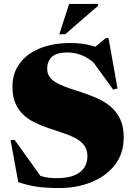

<svg xmlns="http://www.w3.org/2000/svg" viewBox="-20 -938 678 973"><path d="M521 -677.5 443.5 -685 516 -745H530L575.5 -489.5L553.5 -484L426.5 -659L483 -594Q438 -640 399.5 -656Q361 -672 323 -672Q265 -672 242 -648.8Q219 -625.5 219 -590Q219 -563 233.8 -545Q248.5 -527 274.2 -514Q300 -501 332.8 -490.2Q365.5 -479.5 401.5 -467.5Q438 -455.5 474.2 -439.2Q510.5 -423 540.5 -397.8Q570.5 -372.5 588.8 -334.8Q607 -297 607 -242Q607 -160 562.5 -102.5Q518 -45 443.5 -15Q369 15 278.5 15Q222 15 173.8 9Q125.5 3 72.5 -15L33.5 -228.5H54.5L209 -13L99 -83Q146 -58.5 184.2 -46.8Q222.5 -35 263.5 -35Q323.5 -35 358.2 -50Q393 -65 408 -90Q423 -115 423 -146.5Q423 -180.5 405.5 -202.8Q388 -225 358.8 -239.8Q329.5 -254.5 294.2 -265.8Q259 -277 223.5 -289.5Q188 -301.5 155.5 -317.5Q123 -333.5 97.8 -357.2Q72.5 -381 57.8 -415.2Q43 -449.5 43 -498.5Q43 -566 79.2 -615.8Q115.5 -665.5 181.8 -692.8Q248 -720 336.5 -720Q389 -720 431.5 -710Q474 -700 521 -677.5ZM280.5 -764.5 330.5 -918H477.5V-909L310.5 -764.5Z"/></svg>

Font: Newsreader 60pt ExtraBold
Style: Regular
Weight: 800
Designer: Hugues Gentile
Foundry: Production Type
Version: Version 1.003